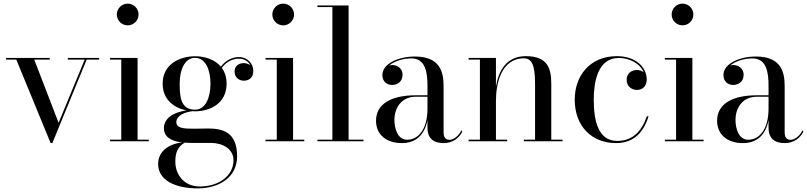

<svg xmlns="http://www.w3.org/2000/svg" viewBox="-20 -780 4456 1060"><path d="M303.5 -102 169 -451H254.5V-460H13.5V-451H70L259.5 10H269L458.5 -451H527V-460H354.5V-451H447.5Z M625 -700C625 -667 652 -640 685 -640C718 -640 745 -667 745 -700C745 -733 718 -760 685 -760C652 -760 625 -733 625 -700ZM587.5 -9V0H801.5V-9H739.5V-460H587.5V-451H649.5V-9Z M885 -72C885 -25 923.5 -1 985.5 6.5C937.5 10 853 40.5 853 125C853 219.5 954.5 260 1071.5 260C1184.5 260 1289 203.5 1289 82C1289 -53.5 1205 -70.5 1130 -70.5C1101.5 -70.5 1085 -69.5 1050 -69.5C995.5 -69.5 953.5 -71.5 953.5 -106C953.5 -142 1001.5 -161.5 1042 -166C1047 -165.5 1052 -165.5 1057 -165.5C1138 -165.5 1231 -207.5 1231 -318C1231 -354 1221 -383 1204.5 -405C1232 -444 1270.5 -456 1299 -456C1330 -456 1351.5 -440 1362 -420C1352 -427.5 1338.5 -431.5 1325.5 -431.5C1301.5 -431.5 1275 -418.5 1275 -385C1275 -352 1300.5 -334.5 1325.5 -334.5C1350.5 -334.5 1378.5 -347 1378.5 -389.5C1378.5 -427.5 1347.5 -465 1298.5 -465C1270 -465 1228.5 -452 1199.5 -412C1165 -453 1108.5 -469.5 1057 -469.5C976 -469.5 878 -428.5 878 -318C878 -228.5 942 -184 1009 -170.5C938.5 -160 885 -128.5 885 -72ZM972 -318C972 -392 998 -460.5 1057 -460.5C1116 -460.5 1142 -392 1142 -318C1142 -244 1116 -174.5 1057 -174.5C978 -174.5 972 -244 972 -318ZM948 114.5C948 67.5 957 33.5 999.5 7.5C1010 8.5 1021.5 9 1033.5 9H1145C1210 9 1269 43 1269 104.5C1269 191.5 1187 249.5 1083.5 249.5C991 249.5 948 178 948 114.5Z M1483.5 -700C1483.5 -667 1510.5 -640 1543.5 -640C1576.5 -640 1603.5 -667 1603.5 -700C1603.5 -733 1576.5 -760 1543.5 -760C1510.5 -760 1483.5 -733 1483.5 -700ZM1446 -9V0H1660V-9H1598V-460H1446V-451H1508V-9Z M1732.5 -9V0H1986.5V-9H1904.5V-750H1732.5V-741H1815V-9Z M2276 -254C2134 -254 2056 -202.5 2056 -113.5C2056 -37.5 2112 10 2198.5 10C2279.5 10 2325 -39 2340 -117V-76C2340 -7 2383 10 2430 10C2477 10 2514.5 -16.5 2532 -53L2527.5 -61C2513 -29.5 2483.5 -8 2462.5 -8C2435 -8 2429 -27.5 2429 -50.5V-304.5C2429 -385.5 2407.5 -468 2270 -468C2179 -468 2091 -428 2091 -366C2091 -330 2115 -311 2145.5 -311C2173 -311 2202.5 -328 2202.5 -368C2202.5 -402 2174 -421 2145.5 -421C2140 -421 2134 -420 2128.5 -418C2158 -443.5 2207 -457.5 2251 -457.5C2331 -457.5 2340 -376.5 2340 -304.5V-254ZM2228 -8.5C2175.5 -8.5 2157.5 -69 2157.5 -119C2157.5 -173.5 2188 -246 2276 -246H2340V-181.5C2340 -61 2286 -8.5 2228 -8.5Z M2567 -9V0H2780V-9H2718V-223.5C2718 -311.5 2744 -458 2873 -458C2928.5 -458 2934 -390.5 2934 -306.5V-9H2872V0H3085.5V-9H3023.5V-319C3023.5 -406 3000 -470 2883.5 -470C2772 -470 2731.5 -384 2718 -301.5V-460H2567V-451H2629.5V-9Z M3560.5 -138H3551C3524 -59 3475.5 -2 3387.5 -2C3281.5 -2 3258 -115.5 3258 -230C3258 -324 3278.5 -460 3396 -460C3453 -460 3513 -431.5 3534 -380C3524 -389 3511 -393.5 3496.5 -393.5C3466 -393.5 3439.5 -374.5 3439.5 -339.5C3439.5 -299.5 3471.5 -283.5 3496.5 -283.5C3527 -283.5 3550.5 -304.5 3550.5 -340.5C3550.5 -410.5 3488 -470 3386 -470C3235 -470 3153 -360 3153 -230C3153 -80 3250 10 3381 10C3482 10 3534.5 -53.5 3560.5 -138Z M3688 -700C3688 -667 3715 -640 3748 -640C3781 -640 3808 -667 3808 -700C3808 -733 3781 -760 3748 -760C3715 -760 3688 -733 3688 -700ZM3650.5 -9V0H3864.5V-9H3802.5V-460H3650.5V-451H3712.5V-9Z M4159 -254C4017 -254 3939 -202.5 3939 -113.5C3939 -37.5 3995 10 4081.5 10C4162.5 10 4208 -39 4223 -117V-76C4223 -7 4266 10 4313 10C4360 10 4397.5 -16.5 4415 -53L4410.5 -61C4396 -29.5 4366.5 -8 4345.5 -8C4318 -8 4312 -27.5 4312 -50.5V-304.5C4312 -385.5 4290.5 -468 4153 -468C4062 -468 3974 -428 3974 -366C3974 -330 3998 -311 4028.5 -311C4056 -311 4085.5 -328 4085.5 -368C4085.5 -402 4057 -421 4028.5 -421C4023 -421 4017 -420 4011.5 -418C4041 -443.5 4090 -457.5 4134 -457.5C4214 -457.5 4223 -376.5 4223 -304.5V-254ZM4111 -8.5C4058.5 -8.5 4040.5 -69 4040.5 -119C4040.5 -173.5 4071 -246 4159 -246H4223V-181.5C4223 -61 4169 -8.5 4111 -8.5Z"/></svg>

Font: Bodoni* 24
Style: Regular
Weight: 400
Version: Version 2.3